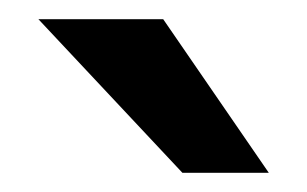

<svg xmlns="http://www.w3.org/2000/svg" viewBox="-20 -760 320 200"><path d="M20 -740H150L260 -580H170Z"/></svg>

Font: .
Style: 
Weight: 500
Designer: A.Korolkova, Vitaly Kuzmin
Foundry: ParaType Ltd
Version: Version 1.000; Glyphs 3.2, build 3192.0